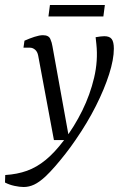

<svg xmlns="http://www.w3.org/2000/svg" viewBox="-75 -561 499 769"><path d="M20 188Q4 188 -17 183.5Q-38 179 -55 170L-54 140Q-6 137 33 123Q72 109 108 79.5Q144 50 181 1Q223 -54 254.5 -118Q286 -182 302 -250Q318 -318 311 -384L308 -412Q319 -414 328 -415Q337 -416 343 -416Q364 -416 372.5 -404.5Q381 -393 381 -366Q381 -323 362 -263.5Q343 -204 309 -136.5Q275 -69 228 -1Q209 27 187.5 54.5Q166 82 145.5 105.5Q125 129 107 146Q82 169 61.5 178.5Q41 188 20 188ZM141 0 78 -338Q75 -354 65.5 -362Q56 -370 45 -370H19L23 -398Q43 -407 63 -413.5Q83 -420 97 -420Q120 -420 126.5 -405Q133 -390 135 -376L203 0ZM125 -541H345L339 -495H119Z"/></svg>

Font: Rasa Light
Style: Italic
Weight: 300
Italic angle: -7.10001°
Designer: Anna Giedrys (Yrsa+Rasa design), David Brezina (Yrsa art-direction, Rasa art-direction, design)
Foundry: Rosetta Type Foundry
Version: Version 2.004